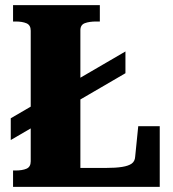

<svg xmlns="http://www.w3.org/2000/svg" viewBox="-20 -730 674 750"><path d="M22 -183 470 -444V-529L22 -268ZM370 -710H31V-646H41Q67 -646 83.5 -639Q100 -632 100 -610V-100Q100 -78 83.5 -71Q67 -64 41 -64H31V0H604V-237H520L508 -118Q507 -100 494.5 -91Q482 -82 457 -78Q432 -74 393 -74H294V-612Q294 -633 311.5 -639.5Q329 -646 356 -646H370Z"/></svg>

Font: Roboto Serif 36pt
Style: Bold
Weight: 700
Version: Version 1.008